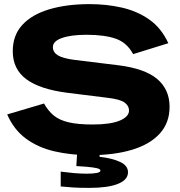

<svg xmlns="http://www.w3.org/2000/svg" viewBox="-20 -742 874 933"><path d="M418 12Q325 12 245 -6.5Q165 -25 106 -68.5Q47 -112 15 -186L194 -239Q214 -203 241.5 -180.5Q269 -158 314 -147.5Q359 -137 430 -137Q517 -137 562 -156Q607 -175 607 -205Q607 -228 585 -244Q563 -260 501 -267L308 -291Q174 -308 108 -357Q42 -406 42 -493Q42 -570 88 -620.5Q134 -671 218.5 -696.5Q303 -722 416 -722Q498 -722 572.5 -705Q647 -688 705.5 -647Q764 -606 798 -532L627 -479Q597 -535 542.5 -554Q488 -573 400 -573Q326 -573 281.5 -557.5Q237 -542 237 -513Q237 -488 261.5 -473Q286 -458 342 -451L554 -425Q684 -409 744 -358Q804 -307 804 -223Q804 -145 756 -92.5Q708 -40 621 -14Q534 12 418 12ZM415 171Q364 171 335.5 169Q307 167 275 164V92Q305 96 338.5 99Q372 102 401.5 102Q431 102 449.5 98.5Q468 95 468 87Q468 82 461 78.5Q454 75 429.5 71.5Q405 68 351 65L355 -2H464V20Q526 27 564 45Q602 63 602 95Q602 132 553 151.5Q504 171 415 171Z"/></svg>

Font: Special Gothic Extended Bold
Style: Regular
Weight: 700
Width: 7
Designer: Alistair McCready
Foundry: Monolith
Version: Version 1.000; ttfautohint (v1.8.4.7-5d5b)